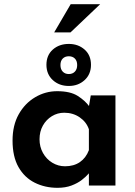

<svg xmlns="http://www.w3.org/2000/svg" viewBox="-20 -887 646 918"><path d="M255 11Q195 11 146 -13.5Q97 -38 68.5 -88Q40 -138 40 -215Q40 -288 69.5 -340.5Q99 -393 148 -422Q197 -451 253 -451Q316 -451 351.5 -428.5Q387 -406 408 -377L402 -360L414 -431H532V0H405V-99L416 -70Q413 -68 402 -55Q391 -42 371 -26.5Q351 -11 322 0Q293 11 255 11ZM291 -92Q333 -92 362 -112Q391 -132 405 -169V-269Q393 -304 361 -326Q329 -348 287 -348Q255 -348 228 -331.5Q201 -315 185 -286.5Q169 -258 169 -221Q169 -185 185.5 -155.5Q202 -126 230 -109Q258 -92 291 -92ZM202 -577Q202 -623 232.5 -650Q263 -677 309 -677Q354 -677 384.5 -650Q415 -623 415 -577Q415 -532 384.5 -504Q354 -476 309 -476Q263 -476 232.5 -504Q202 -532 202 -577ZM269 -576Q269 -556 280 -544.5Q291 -533 309 -533Q327 -533 338 -544.5Q349 -556 349 -576Q349 -596 338 -607Q327 -618 309 -618Q291 -618 280 -607Q269 -596 269 -576ZM459 -867 317 -732H239L318 -867Z"/></svg>

Font: Reem Kufi Fun SemiBold
Style: Regular
Weight: 600
Designer: Khaled Hosny
Version: Version 1.005